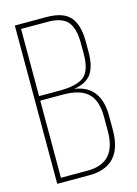

<svg xmlns="http://www.w3.org/2000/svg" viewBox="-109 -760 585 820"><g transform="rotate(-15 183.5 -350.0)"><path d="M40 -700H180Q254 -700 284.5 -664.5Q315 -629 315 -555V-510Q315 -448 293 -415Q271 -382 215 -373Q329 -357 329 -223V-161Q329 0 181 0H40ZM62 -382H153Q229 -382 261 -407.5Q293 -433 293 -507V-554Q293 -619 268 -649Q243 -679 180 -679H62ZM62 -21H181Q307 -21 307 -161V-224Q307 -298 272 -330Q237 -362 163 -362H62Z"/></g></svg>

Font: Bebas Neue Light
Style: Regular
Weight: 300
Designer: Ryoichi Tsunekawa
Foundry: Ryoichi Tsunekawa
Version: Version 1.003;PS 001.003;hotconv 1.0.70;makeotf.lib2.5.58329